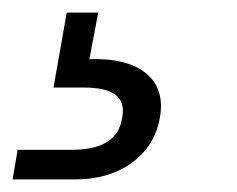

<svg xmlns="http://www.w3.org/2000/svg" viewBox="-91 -27 376 305"><path d="M65 -7 51 67Q111 65 141 89.5Q171 114 163 160Q155 205 118.5 231.5Q82 258 29 258H-71L-63 211H23Q96 211 103 160Q108 136 93 124Q78 112 41 112H-6L15 -7Z"/></svg>

Font: Poppins Light
Style: Italic
Weight: 300
Italic angle: -10°
Designer: Ninad Kale (Devanagari), Jonny Pinhorn (Latin)
Foundry: Indian Type Foundry
Version: Version 3.200;PS 1.000;hotconv 16.6.54;makeotf.lib2.5.65590